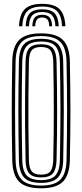

<svg xmlns="http://www.w3.org/2000/svg" viewBox="-20 -983 432 1010"><path d="M202 -962.8Q264.5 -962.8 292.8 -935.4Q321 -908 324 -845H306.5Q304 -900.5 279.8 -924.5Q255.5 -948.5 202 -948.5Q148.2 -948.5 124 -924.5Q99.8 -900.5 97.5 -845H80Q82.8 -908 111 -935.4Q139.2 -962.8 202 -962.8ZM202 -934Q246.5 -934 266.8 -913.4Q287 -892.8 289 -845H271.5Q270 -884.8 253.8 -902.2Q237.5 -919.8 202 -919.8Q166.2 -919.8 150 -902.2Q133.8 -884.8 132.2 -845H115Q116.8 -892.8 137 -913.4Q157.2 -934 202 -934ZM202 -905.2Q228.8 -905.2 240.8 -891.4Q252.8 -877.5 254.2 -845H238.8Q238.8 -869.5 229.6 -880.2Q220.5 -891 202 -891Q183.8 -891 174.6 -880.2Q165.5 -869.5 165.2 -845H149.8Q151 -877.5 163.1 -891.4Q175.2 -905.2 202 -905.2ZM196.2 7.5Q115.5 7.5 80.9 -27Q46.2 -61.5 44.5 -139.8Q43 -215.2 42.4 -279.6Q41.8 -344 41.8 -404.4Q41.8 -464.8 42.5 -526.9Q43.2 -589 44.5 -660.2Q46.2 -738.8 81 -773.1Q115.8 -807.5 196.2 -807.5Q275.8 -807.5 310.6 -773.1Q345.5 -738.8 347.5 -660.2Q348.8 -590.2 349.6 -525.9Q350.5 -461.5 350.4 -399Q350.2 -336.5 349.6 -272.6Q349 -208.8 347.5 -139.8Q345.2 -61.8 310.8 -27.1Q276.2 7.5 196.2 7.5ZM196.2 -6.8Q267.2 -6.8 297.8 -38.1Q328.2 -69.5 330 -140.2Q331.2 -208.5 332.1 -271.5Q333 -334.5 333 -396.4Q333 -458.2 332.2 -523Q331.5 -587.8 330 -659.8Q328.2 -731.2 297.5 -762.2Q266.8 -793.2 196.2 -793.2Q123.5 -793.2 93.5 -761.6Q63.5 -730 62 -659.8Q60.5 -584.5 59.9 -519.9Q59.2 -455.2 59.2 -394.9Q59.2 -334.5 60 -272.4Q60.8 -210.2 62 -140.2Q63.5 -70 93.6 -38.4Q123.8 -6.8 196.2 -6.8ZM196.2 -21Q133.5 -21 107.2 -48.8Q81 -76.5 79.5 -140.5Q78 -215.8 77.2 -280.5Q76.5 -345.2 76.6 -405.5Q76.8 -465.8 77.4 -527.6Q78 -589.5 79.5 -659.5Q80.8 -723.8 107.2 -751.4Q133.8 -779 196.2 -779Q258.5 -779 284.8 -750.9Q311 -722.8 312.5 -659.2Q314 -582 314.8 -517.2Q315.5 -452.5 315.5 -392.8Q315.5 -333 314.6 -271.9Q313.8 -210.8 312.5 -141Q311 -78.2 285.1 -49.6Q259.2 -21 196.2 -21ZM196.2 -35.5Q250.2 -35.5 272 -60.5Q293.8 -85.5 295 -141.5Q296.5 -218 297.2 -281.6Q298 -345.2 298 -404.1Q298 -463 297.2 -524.5Q296.5 -586 295 -658.5Q293.8 -713.5 272.5 -739Q251.2 -764.5 196.2 -764.5Q142.2 -764.5 120.2 -740Q98.2 -715.5 97 -659.2Q95.5 -587.2 94.8 -524Q94 -460.8 94.1 -400.2Q94.2 -339.8 94.9 -276.4Q95.5 -213 97 -141Q98.2 -83.5 120.9 -59.5Q143.5 -35.5 196.2 -35.5ZM196.2 -49.8Q151.8 -49.8 133.5 -70.9Q115.2 -92 114.5 -141.2Q112.5 -242 111.9 -324.2Q111.2 -406.5 112 -486.2Q112.8 -566 114.5 -658.8Q115.2 -708 133.4 -729.1Q151.5 -750.2 196.2 -750.2Q241.8 -750.2 259.2 -728.1Q276.8 -706 277.5 -658Q279 -579.2 279.8 -515.5Q280.5 -451.8 280.5 -393.8Q280.5 -335.8 279.8 -275.1Q279 -214.5 277.5 -142Q276.5 -93.8 259 -71.8Q241.5 -49.8 196.2 -49.8ZM196.2 -64.2Q232.8 -64.2 246 -83Q259.2 -101.8 260.2 -142.5Q261.8 -218.5 262.4 -280.8Q263 -343 263 -400.8Q263 -458.5 262.4 -520.2Q261.8 -582 260.2 -657.5Q259.2 -699.2 245.8 -717.5Q232.2 -735.8 196.2 -735.8Q161.2 -735.8 147 -718.5Q132.8 -701.2 132 -658.5Q130.2 -562.5 129.5 -481Q128.8 -399.5 129.4 -318.5Q130 -237.5 132 -141.8Q132.8 -100 146.6 -82.1Q160.5 -64.2 196.2 -64.2Z"/></svg>

Font: Big Shoulders Inline Display Thin SemiBold
Style: Regular
Weight: 600
Version: Version 2.002